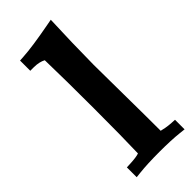

<svg xmlns="http://www.w3.org/2000/svg" viewBox="-214 -684 723 723"><g transform="rotate(-45 147.5 -322.0)"><path d="M59.6 -564.5C78.4 -564.3 94.1 -560.8 106.7 -554C108.5 -483.5 109.4 -397.6 109.4 -296.2C109.4 -194.9 108.5 -115.4 106.6 -57.7C97.7 -54.3 81.7 -52 58.7 -50.9L40 -50.1V2.3L61.7 -0.1C90.2 -3.2 125.5 -4.8 167.5 -4.8C209.6 -4.8 244.8 -3.3 273.2 -0.1L294.9 2.3V-48.7L276.6 -49.7C266.5 -50.3 256.7 -51.5 247.2 -53.2C237.7 -55 231.1 -56.4 227.5 -57.5C227.5 -111.5 227 -176.7 226.1 -252.9C225.1 -329.2 224.6 -381.9 224.6 -411.1C225.3 -489.2 227.2 -567.5 230.5 -645.8L206.3 -641.3C142 -629.2 92.7 -622.1 58.5 -620.1L40 -619V-564.5Z"/></g></svg>

Font: Bentham
Style: Bold
Weight: 700
Version: Version 002.001